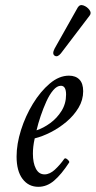

<svg xmlns="http://www.w3.org/2000/svg" viewBox="-20 -708 370 741"><path d="M128 13Q90 13 67 -17.5Q44 -48 44 -104Q44 -152 61 -206Q78 -260 107 -307.5Q136 -355 172 -385.5Q208 -416 246 -416Q272 -416 286.5 -401Q301 -386 301 -356Q301 -322 283 -292Q265 -262 236.5 -238Q208 -214 175.5 -197.5Q143 -181 114 -174Q110 -156 108.5 -142Q107 -128 107 -115Q107 -79 118.5 -57Q130 -35 152 -35Q172 -35 192 -53.5Q212 -72 228 -95Q232 -100 240.5 -92.5Q249 -85 247 -81Q217 -35 189 -11Q161 13 128 13ZM121 -205Q148 -214 174 -233Q200 -252 217.5 -280Q235 -308 235 -343Q235 -377 215 -377Q200 -377 185.5 -360Q171 -343 159 -316.5Q147 -290 137 -260.5Q127 -231 121 -205ZM215 -502Q202 -486 191 -493Q180 -500 191 -521L280 -679Q288 -692 302 -687Q316 -682 325 -670Q334 -658 326 -648Z"/></svg>

Font: Junicode Two Beta Condensed
Style: Italic
Weight: 400
Width: 3
Italic angle: -9°
Version: Version 1.053; ttfautohint (v1.8.4)